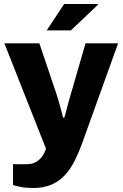

<svg xmlns="http://www.w3.org/2000/svg" viewBox="-20 -744 614 961"><path d="M146 197Q110 197 83 191.5Q56 186 45 182V78H114Q142 78 162 65.5Q182 53 193.5 35.5Q205 18 210 0L2 -527H177L255 -296Q261 -280 268.5 -254.5Q276 -229 283.5 -202.5Q291 -176 296 -155H302Q306 -169 311 -187.5Q316 -206 321 -225.5Q326 -245 331.5 -263Q337 -281 341 -295L408 -527H571L389 -21Q372 25 351.5 65Q331 105 303 134.5Q275 164 236.5 180.5Q198 197 146 197ZM214 -592 301 -724H470L471 -721L335 -592Z"/></svg>

Font: Archivo SemiBold ExtraBold
Style: Regular
Weight: 800
Version: Version 2.001